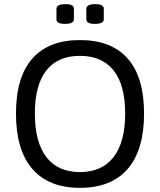

<svg xmlns="http://www.w3.org/2000/svg" viewBox="-20 -899 771 925"><path d="M365 -706Q516 -706 595 -617Q674 -528 674 -352Q674 -176 595 -85Q516 6 365 6Q215 6 136 -85Q57 -176 57 -352Q57 -528 136 -617Q215 -706 365 -706ZM365 -630Q259 -630 203.5 -560Q148 -490 148 -352Q148 -214 203.5 -142Q259 -70 365 -70Q471 -70 527 -142Q583 -214 583 -352Q583 -490 527 -560Q471 -630 365 -630ZM440 -879Q480 -879 480 -857V-806Q480 -796 470 -790Q460 -784 436 -784Q396 -784 396 -806V-857Q396 -867 406 -873Q416 -879 440 -879ZM296 -879Q336 -879 336 -857V-806Q336 -796 326 -790Q316 -784 292 -784Q252 -784 252 -806V-857Q252 -867 262 -873Q272 -879 296 -879Z"/></svg>

Font: Asap VF Beta
Style: Regular
Weight: 400
Designer: Pablo Cosgaya
Foundry: Pablo Cosgaya
Version: Version 1.007